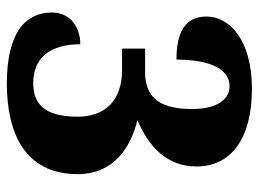

<svg xmlns="http://www.w3.org/2000/svg" viewBox="-120 -644 774 575"><g transform="rotate(90 267.5 -357.0)"><path d="M231 10C377 10 502 -43 502 -202C502 -311 420 -362 340 -381C418 -414 479 -468 479 -558C479 -664 392 -724 247 -724C99 -724 30 -656 30 -588C30 -523 78 -498 159 -498C159 -580 179 -657 239 -657C280 -657 307 -616 307 -545C307 -461 282 -404 197 -404H126V-335H190C284 -335 330 -282 330 -202C330 -96 286 -69 229 -69C156 -69 113 -117 113 -210C64 -210 18 -182 18 -125C18 -47 76 10 231 10Z"/></g></svg>

Font: Noto Serif Sinhala SemiCondensed Black
Style: Regular
Weight: 900
Width: 4
Designer: Jelle Bosma - Monotype Design Team
Foundry: Monotype Imaging Inc.
Version: Version 2.007